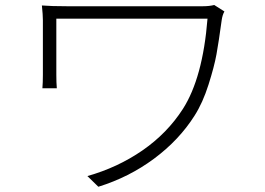

<svg xmlns="http://www.w3.org/2000/svg" viewBox="-20 -710 1040 754"><path d="M821.3 -690.4 861.3 -665Q853.5 -651.4 850.6 -630.9Q838.9 -544.9 830.1 -496.6Q821.3 -448.2 798.8 -377.4Q776.4 -306.6 744.1 -255.9Q683.6 -160.2 585 -86.9Q486.3 -13.7 366.2 23.4L323.2 -18.6Q441.4 -51.8 539.1 -119.1Q636.7 -186.5 698.2 -282.2Q776.4 -404.3 794.9 -636.7H201.2V-416Q201.2 -384.8 203.1 -363.3H146.5Q148.4 -384.8 148.4 -416V-630.9Q148.4 -651.4 144.5 -688.5Q181.6 -685.5 242.2 -685.5H777.3Q801.8 -685.5 821.3 -690.4Z"/></svg>

Font: Gen Shin Gothic Monospace Light
Style: Regular
Weight: 300
Designer: [Source Han Sans]
Ryoko NISHIZUKA  (kana & ideographs); Paul D. Hunt (Latin, Greek & Cyrillic); Wenlong ZHANG  (bopomofo
Version: Version 1.002.20150607